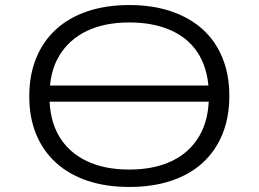

<svg xmlns="http://www.w3.org/2000/svg" viewBox="-20 -733 1025 761"><path d="M150 -330V-394H861V-330ZM493 8Q400 8 327 -16.5Q254 -41 202.5 -87.5Q151 -134 123.5 -200.5Q96 -267 96 -351Q96 -436 123.5 -503Q151 -570 202.5 -617Q254 -664 327.5 -688.5Q401 -713 493 -713Q585 -713 658.5 -688Q732 -663 783 -617Q834 -571 861.5 -504Q889 -437 889 -353Q889 -268 861.5 -201Q834 -134 783 -87.5Q732 -41 658.5 -16.5Q585 8 493 8ZM492 -61Q591 -61 661.5 -95Q732 -129 770 -194Q808 -259 808 -353Q808 -447 771 -512Q734 -577 662.5 -610.5Q591 -644 493 -644Q394 -644 323.5 -610Q253 -576 214.5 -511.5Q176 -447 176 -352Q176 -258 214 -193.5Q252 -129 323 -95Q394 -61 492 -61Z"/></svg>

Font: Nunito Sans 7pt Expanded Light
Style: Regular
Weight: 300
Width: 7
Designer: Vernon Adams
Foundry: Vernon Adams
Version: Version 3.101;gftools[0.9.27]